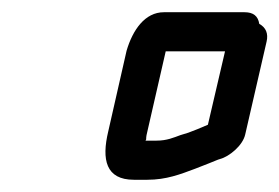

<svg xmlns="http://www.w3.org/2000/svg" viewBox="-20 -677 457 314"><path d="M348 -593 320 -473C311 -469 294 -462 288 -460L275 -456C264 -452 253 -447 236 -447H218L219 -449C219 -454 220 -458 221 -462L251 -593ZM187 -594 157 -462C146 -416 153 -383 199 -383H221C252 -383 275 -392 299 -401L322 -410C330 -413 336 -416 340 -417C355 -421 377 -439 381 -457L416 -609C419 -622 415 -632 404 -638C402 -651 394 -657 380 -657H248C217 -657 197 -628 187 -594Z"/></svg>

Font: Electronic
Style: SeBdIt
Weight: 600
Version: Version 1.011